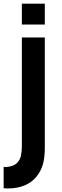

<svg xmlns="http://www.w3.org/2000/svg" viewBox="-20 -768 340 1054"><path d="M226 -748V-633.5H100V-748ZM0 265.5 23 266.5Q74.5 266.5 114.5 250Q154.5 233.5 180 202Q205 171 215.5 134Q226 97.5 226 41.5V-562.5H100V27Q100 47.5 98.5 62.8Q97 78 94.5 89Q89 111 72 128Q60.5 138.5 42.8 143.8Q25 149 10.5 149L0 148Z"/></svg>

Font: Russisch Sans
Style: Bold
Weight: 700
Designer: Michael Sharanda (font) & Cristiano Sobral (main changes)
Foundry: Michael Sharanda
Version: Version 2.00;September 8, 2020;FontCreator 13.0.0.2681 64-bi